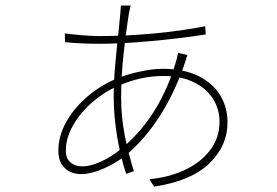

<svg xmlns="http://www.w3.org/2000/svg" viewBox="-20 -652 1017 705"><path d="M453.1 -601.6Q443.4 -542 434.1 -457Q424.8 -372.1 424.8 -293Q424.8 -222.7 438 -155.3Q451.2 -87.9 471.7 -23.4L443.4 -13.7Q423.8 -70.3 410.6 -147.5Q397.5 -224.6 397.5 -294.9Q397.5 -350.6 402.8 -411.1Q408.2 -471.7 416 -543L421.9 -603.5Q422.9 -618.2 423.8 -631.8H460Q458 -626 453.1 -601.6ZM733.4 -555.7 735.4 -525.4Q640.6 -510.7 533.7 -501Q426.8 -491.2 343.8 -491.2Q316.4 -491.2 281.7 -492.7Q247.1 -494.1 218.8 -497.1L217.8 -529.3Q238.3 -526.4 278.3 -522.9Q318.4 -519.5 343.8 -519.5Q440.4 -519.5 542.5 -528.8Q644.5 -538.1 733.4 -555.7ZM661.1 -427.7Q624 -315.4 567.4 -227.1Q510.7 -138.7 442.4 -82Q402.3 -50.8 357.4 -31.7Q312.5 -12.7 279.3 -12.7Q240.2 -12.7 217.3 -35.2Q194.3 -57.6 194.3 -98.6Q194.3 -154.3 225.1 -207.5Q255.9 -260.7 306.2 -301.8Q356.4 -342.8 413.1 -365.2Q453.1 -380.9 498 -390.1Q543 -399.4 577.1 -399.4Q655.3 -399.4 709 -372.6Q762.7 -345.7 789.1 -301.3Q815.4 -256.8 815.4 -203.1Q815.4 -116.2 748.5 -51.8Q681.6 12.7 545.9 33.2L528.3 5.9Q596.7 0 655.3 -26.4Q713.9 -52.7 750 -98.6Q786.1 -144.5 786.1 -205.1Q786.1 -252 761.2 -290.5Q736.3 -329.1 689.5 -351.1Q642.6 -373 580.1 -373Q496.1 -373 415 -336.9Q365.2 -316.4 320.8 -278.3Q276.4 -240.2 249 -192.9Q221.7 -145.5 221.7 -98.6Q221.7 -70.3 238.8 -55.7Q255.9 -41 282.2 -41Q311.5 -41 350.6 -58.6Q389.6 -76.2 428.7 -108.4Q570.3 -228.5 627.9 -431.6Q629.9 -440.4 630.9 -444.8Q631.8 -449.2 633.8 -458L668 -450.2Q665 -439.5 661.1 -427.7Z"/></svg>

Font: Min Sans VF VF
Style: Regular
Weight: 400
Designer: Jinseong-Kim, NotoSansCJK, Nunito
Foundry: Jinseong-Kim
Version: Version 1.420;Glyphs 3.1.2 (3151)